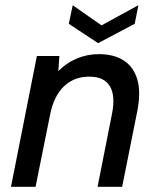

<svg xmlns="http://www.w3.org/2000/svg" viewBox="-20 -714 601 734"><path d="M121 -500H207L203 -442Q233 -473 273 -490Q313 -507 358 -507Q416 -507 453.5 -482.5Q491 -458 505 -410Q519 -362 505 -290L447 0H353L408 -278Q422 -348 400 -384.5Q378 -421 321 -421Q263 -421 224 -383.5Q185 -346 171 -273L116 0H22ZM509 -694 495 -623 355 -549 243 -623 258 -694 368 -617Z"/></svg>

Font: Albert Sans Medium
Style: Italic
Weight: 500
Italic angle: -11.25°
Designer: Andreas Rasmussen
Foundry: a.Foundry
Version: Version 1.025